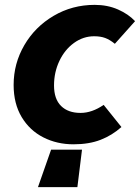

<svg xmlns="http://www.w3.org/2000/svg" viewBox="-20 -580 575 789"><path d="M190 35H317L298 189H136ZM36 -231Q36 -319 80 -394.5Q124 -470 200.5 -515Q277 -560 369 -560Q422 -560 465 -541Q508 -522 535 -493L452 -400Q431 -417 412 -424Q393 -431 367 -431Q322 -431 284 -403.5Q246 -376 224 -329.5Q202 -283 202 -229Q202 -173 231 -144.5Q260 -116 311 -116Q358 -116 406 -149L479 -58Q441 -24 393.5 -5.5Q346 13 282 13Q214 13 158 -15.5Q102 -44 69 -99Q36 -154 36 -231Z"/></svg>

Font: Nebula Sans Bold
Style: Regular
Weight: 700
Italic angle: -9°
Designer: Paul D. Hunt for Adobe (as Source Sans)
Foundry: Nebula Entertainment & Broadcasting LLC
Version: Version 1.010